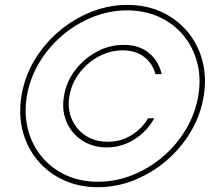

<svg xmlns="http://www.w3.org/2000/svg" viewBox="-20 -759 892 790"><path d="M382.8 11.2Q304.7 11.2 241.5 -18.1Q178.2 -47.4 134.8 -99.1Q91.3 -150.9 73.5 -219.2Q55.7 -287.6 68.4 -365.2Q81.1 -442.9 121.3 -510.5Q161.6 -578.1 221.7 -629.4Q281.7 -680.7 354.2 -709.7Q426.8 -738.8 503.9 -738.8Q582 -738.8 645.3 -709.5Q708.5 -680.2 751.7 -628.4Q794.9 -576.7 813 -508.3Q831.1 -439.9 817.9 -362.3Q805.2 -284.7 764.9 -217Q724.6 -149.4 664.8 -98.1Q605 -46.9 532.5 -17.8Q460 11.2 382.8 11.2ZM383.3 -11.2Q456.5 -11.2 525.4 -38.8Q594.2 -66.4 650.9 -115Q707.5 -163.6 745.6 -227.8Q783.7 -292 795.9 -365.2Q808.1 -438 791.3 -501.7Q774.4 -565.4 734.4 -613.8Q694.3 -662.1 635 -689.2Q575.7 -716.3 502.9 -716.3Q429.7 -716.3 361.1 -688.7Q292.5 -661.1 235.6 -612.5Q178.7 -564 140.6 -499.8Q102.5 -435.5 90.3 -362.3Q78.6 -289.6 95.2 -225.8Q111.8 -162.1 152.1 -113.8Q192.4 -65.4 251.5 -38.3Q310.5 -11.2 383.3 -11.2ZM243.2 -363.3Q252.4 -421.9 288.8 -469.7Q325.2 -517.6 377.9 -546.1Q430.7 -574.7 488.8 -574.2Q551.8 -574.7 592.5 -541.3Q633.3 -507.8 645 -454.1H619.6Q607.9 -498 573 -524.9Q538.1 -551.8 485.4 -551.8Q433.1 -551.8 386.2 -526.6Q339.4 -501.5 306.9 -458.7Q274.4 -416 265.6 -363.3Q256.8 -311.5 275.4 -268.8Q293.9 -226.1 332.5 -200.9Q371.1 -175.8 422.9 -175.8Q476.1 -175.3 519.8 -202.1Q563.5 -229 589.4 -272.5H614.7Q585.9 -219.2 533.9 -186Q481.9 -152.8 418.9 -152.3Q360.8 -152.8 317.6 -181.2Q274.4 -209.5 253.9 -257.3Q233.4 -305.2 243.2 -363.3Z"/></svg>

Font: Inter Display Thin
Style: Italic
Weight: 100
Italic angle: -9.39999°
Designer: Rasmus Andersson
Foundry: rsms
Version: Version 4.000;git-a52131595